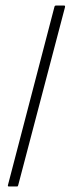

<svg xmlns="http://www.w3.org/2000/svg" viewBox="-20 -675 264 695"><path d="M12 0Q7 0 9 -6L177 -650Q178 -655 183 -655H212Q217 -655 215 -648L46 -5Q45 0 42 0Z"/></svg>

Font: Sofia Sans Extra Condensed Light
Style: Regular
Weight: 300
Designer: Botio Nikoltchev, Ani Petrova
Foundry: lettersoup
Version: Version 4.101